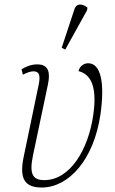

<svg xmlns="http://www.w3.org/2000/svg" viewBox="-20 -826 511 856"><path d="M271 -605 368 -780 370 -792C351 -808 322 -815 312 -785L255 -613ZM166 10C287 10 399 -115 428 -317C448 -459 429 -544 373 -544C357 -544 336 -534 330 -509C381 -496 415 -447 396 -315C374 -157 291 -23 178 -23C125 -23 110 -50 127 -133L194 -451C204 -500 199 -539 146 -539C122 -539 99 -531 76 -517L82 -493C104 -504 117 -508 129 -508C154 -508 161 -492 153 -451L86 -129C65 -30 89 10 166 10Z"/></svg>

Font: Noto Serif Condensed ExtraLight
Style: Italic
Weight: 200
Width: 3
Italic angle: -12°
Designer: Monotype Design Team
Foundry: Monotype Imaging Inc.
Version: Version 2.013